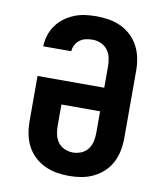

<svg xmlns="http://www.w3.org/2000/svg" viewBox="-84 -813 768 890"><g transform="rotate(10 300.0 -367.5)"><path d="M300 8Q270 8 241 3Q212 -2 185 -15Q158 -28 136.5 -48.5Q115 -69 101.5 -95.5Q88 -122 82.5 -151Q77 -180 77 -210V-423H391V-525Q391 -545 386.5 -565Q382 -585 369.5 -601Q357 -617 338 -625Q319 -633 299 -633Q283 -633 267.5 -629.5Q252 -626 239.5 -616.5Q227 -607 219.5 -593Q212 -579 211 -563H79Q80 -590 88 -615.5Q96 -641 111.5 -662.5Q127 -684 148.5 -700Q170 -716 194.5 -726Q219 -736 245.5 -739.5Q272 -743 299 -743Q329 -743 358.5 -738Q388 -733 414.5 -720.5Q441 -708 463 -687Q485 -666 498.5 -639.5Q512 -613 517.5 -584Q523 -555 523 -525V-210Q523 -180 517.5 -151Q512 -122 498.5 -95.5Q485 -69 463.5 -48.5Q442 -28 415 -15Q388 -2 359 3Q330 8 300 8ZM300 -102Q320 -102 339 -110Q358 -118 370 -134Q382 -150 386.5 -170Q391 -190 391 -210V-312H209V-210Q209 -190 213.5 -170Q218 -150 230 -134Q242 -118 261 -110Q280 -102 300 -102Z"/></g></svg>

Font: Iosevka Curly Slab XBdEx
Style: Regular
Weight: 800
Width: 7
Monospace: yes
Designer: Belleve Invis
Foundry: Belleve Invis
Version: Version 11.0.0; ttfautohint (v1.8.3)